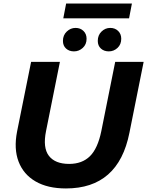

<svg xmlns="http://www.w3.org/2000/svg" viewBox="-20 -1048 828 1080"><path d="M351 12Q248 12 180 -27.5Q112 -67 84.5 -139Q57 -211 76 -308L155 -700H317L239 -311Q220 -217 255 -171.5Q290 -126 369 -126Q442 -126 486 -169.5Q530 -213 550 -311L628 -700H788L708 -301Q646 12 351 12ZM592 -759Q565 -759 547.5 -775Q530 -791 530 -818Q530 -850 551 -870.5Q572 -891 600 -891Q627 -891 644.5 -874Q662 -857 662 -830Q662 -798 641 -778.5Q620 -759 592 -759ZM396 -759Q369 -759 351.5 -775Q334 -791 334 -818Q334 -850 355.5 -870.5Q377 -891 405 -891Q432 -891 449.5 -874Q467 -857 467 -830Q467 -798 445.5 -778.5Q424 -759 396 -759ZM336 -945 352 -1028H722L706 -945Z"/></svg>

Font: Montserrat
Style: Bold Italic
Weight: 700
Italic angle: -11.3°
Designer: Julieta Ulanovsky
Foundry: Julieta Ulanovsky
Version: Version 9.000; ttfautohint (v1.8.4.7-5d5b)